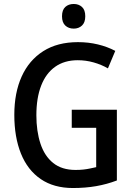

<svg xmlns="http://www.w3.org/2000/svg" viewBox="-20 -936 671 966"><path d="M341 -384H568V-28Q518 -9 464 0.5Q410 10 347 10Q251 10 185 -35Q119 -80 85.5 -163Q52 -246 52 -358Q52 -469 89 -551Q126 -633 197.5 -678.5Q269 -724 372 -724Q425 -724 472.5 -712.5Q520 -701 560 -680L523 -592Q490 -611 451 -622Q412 -633 371 -633Q304 -633 257.5 -600Q211 -567 187 -505Q163 -443 163 -356Q163 -276 183.5 -213.5Q204 -151 247.5 -116Q291 -81 360 -81Q382 -81 400 -83Q418 -85 434 -88.5Q450 -92 464 -95V-293H341ZM351 -916Q376 -916 392.5 -901Q409 -886 409 -854Q409 -823 392.5 -807.5Q376 -792 351 -792Q325 -792 308.5 -807.5Q292 -823 292 -854Q292 -886 308.5 -901Q325 -916 351 -916Z"/></svg>

Font: Noto Sans Display SemiCondensed Medium
Style: Regular
Weight: 500
Width: 4
Designer: Monotype Design Team
Foundry: Monotype Imaging Inc.
Version: Version 2.003